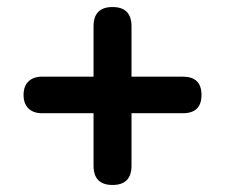

<svg xmlns="http://www.w3.org/2000/svg" viewBox="-20 -557 640 546"><path d="M246 -86V-235H100Q75 -235 61 -248.5Q47 -262 47 -287Q47 -312 61 -325.5Q75 -339 100 -339H246V-482Q246 -537 300 -537Q354 -537 354 -482V-339H500Q553 -339 553 -287Q553 -235 500 -235H354V-86Q354 -31 300 -31Q246 -31 246 -86Z"/></svg>

Font: Nunito ExtraBold
Style: Regular
Weight: 800
Designer: Vernon Adams
Foundry: Vernon Adams
Version: Version 3.602